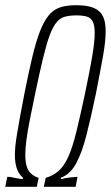

<svg xmlns="http://www.w3.org/2000/svg" viewBox="-28 -716 425 736"><path d="M-8 0 0 -38H3Q5 -38 7 -38Q9 -38 12.5 -37.5Q16 -37 22 -35.5Q28 -34 37 -32.5Q46 -31 59 -29L60 -35Q45 -47 37 -68.5Q29 -90 29 -124Q29 -152 37.5 -204Q46 -256 66 -359Q82 -440 96 -498Q110 -556 124.5 -594Q139 -632 157 -655Q175 -678 200.5 -687Q226 -696 262 -696Q293 -696 314.5 -691Q336 -686 350 -674.5Q364 -663 370.5 -644Q377 -625 377 -596Q377 -558 367 -501.5Q357 -445 340 -359Q321 -267 303.5 -198.5Q286 -130 263.5 -89Q241 -48 206 -35L205 -29Q212 -31 219.5 -32.5Q227 -34 234.5 -35Q242 -36 248.5 -36.5Q255 -37 260.5 -37.5Q266 -38 267 -38H269L262 0H140L147 -34Q177 -43 197.5 -61.5Q218 -80 234 -115.5Q250 -151 264.5 -210Q279 -269 298 -358Q316 -444 325.5 -500Q335 -556 335 -589Q335 -619 327.5 -633.5Q320 -648 304.5 -652.5Q289 -657 265 -657Q240 -657 221 -652Q202 -647 188 -629.5Q174 -612 162 -579.5Q150 -547 137 -493Q124 -439 107 -358Q95 -300 86 -255Q77 -210 73 -177.5Q69 -145 69 -121Q69 -83 81 -63Q93 -43 120 -34L113 0Z"/></svg>

Font: Saira UltraCondensed ExtraLight
Style: Italic
Weight: 250
Width: 1
Italic angle: -12°
Designer: Hector Gatti with collaboration of the Omnibus-Type team
Foundry: Omnibus-Type
Version: Version 1.101